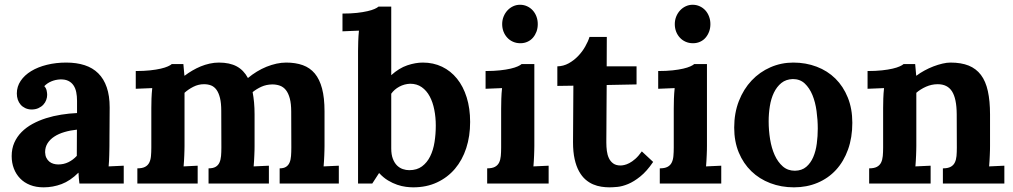

<svg xmlns="http://www.w3.org/2000/svg" viewBox="-20 -783 4323 819"><path d="M308.1 -230Q279.8 -227.1 254.9 -219.7Q230 -212.4 211.7 -200.4Q193.4 -188.5 182.9 -171.9Q172.4 -155.3 172.4 -133.8Q172.9 -119.6 177.7 -109.9Q182.6 -100.1 190.2 -93.8Q197.8 -87.4 207.8 -84.5Q217.8 -81.5 228.5 -81.5Q252 -81.5 272 -91.3Q292 -101.1 307.6 -118.2ZM51.8 -384.3Q51.8 -413.6 68.1 -438Q84.5 -462.4 113 -479.7Q141.6 -497.1 180.2 -506.6Q218.8 -516.1 262.7 -516.1Q306.6 -516.1 341.1 -504.9Q375.5 -493.7 399.2 -470.2Q422.9 -446.8 435.3 -410.6Q447.8 -374.5 447.8 -324.7Q447.8 -299.3 447.5 -280Q447.3 -260.7 447.3 -242.9Q447.3 -225.1 447 -205.6Q446.8 -186 446.8 -160.6Q446.8 -153.3 446.5 -143.1Q446.3 -132.8 446 -121.1Q445.8 -109.4 445.1 -96.9Q444.3 -84.5 443.4 -73.2L507.8 -76.2V0H318.8Q316.9 -14.2 316.2 -23.7Q315.4 -33.2 314.9 -45.9H314Q279.8 -11.7 242.7 2.2Q205.6 16.1 166 16.1Q133.8 16.1 108.4 6.1Q83 -3.9 65.7 -22Q48.3 -40 39.1 -64.2Q29.8 -88.4 29.8 -117.2Q29.8 -148.9 41 -174.3Q52.2 -199.7 72 -219.7Q91.8 -239.7 118.7 -254.4Q145.5 -269 176.5 -278.8Q207.5 -288.6 241.2 -293.9Q274.9 -299.3 308.6 -300.8V-353Q308.6 -373 305.2 -389.9Q301.8 -406.7 293.5 -418.9Q285.2 -431.2 271.5 -438Q257.8 -444.8 237.3 -444.3Q216.8 -443.4 199.2 -436Q181.6 -428.7 168.9 -415.5Q176.8 -407.2 179 -396.5Q181.2 -385.7 181.2 -378.4Q181.2 -367.7 177.2 -356.7Q173.3 -345.7 165 -336.7Q156.7 -327.6 144 -321.8Q131.3 -315.9 113.8 -315.9Q99.1 -316.4 87.4 -322Q75.7 -327.6 67.9 -336.7Q60.1 -345.7 55.9 -357.9Q51.8 -370.1 51.8 -384.3Z M1065.9 -160.6Q1065.9 -153.3 1065.7 -143.1Q1065.4 -132.8 1064.9 -121.1Q1064.5 -109.4 1063.7 -96.9Q1063 -84.5 1062 -73.2L1127 -76.2V0H869.6V-64.9Q888.7 -64.9 899.7 -71.3Q910.6 -77.6 916 -89.4Q921.4 -101.1 922.9 -117.4Q924.3 -133.8 924.3 -153.8L923.8 -310.1Q923.8 -342.8 918.5 -364.7Q913.1 -386.7 903.6 -399.9Q894 -413.1 880.6 -418.5Q867.2 -423.8 850.1 -423.8Q826.2 -423.8 804.7 -412.8Q783.2 -401.9 767.1 -387.2V-160.6Q767.1 -153.3 766.8 -143.1Q766.6 -132.8 766.1 -121.1Q765.6 -109.4 764.9 -96.9Q764.2 -84.5 763.2 -73.2L823.2 -76.2V0H565.9V-64.9Q586.9 -64.9 598.9 -71.3Q610.8 -77.6 616.7 -89.4Q622.6 -101.1 624 -117.4Q625.5 -133.8 625.5 -153.8V-322.3Q625.5 -340.3 626.2 -362.5Q627 -384.8 629.4 -407.2L559.1 -404.3V-480Q593.8 -480 620.4 -482.9Q647 -485.8 665.8 -490.2Q684.6 -494.6 696 -499.8Q707.5 -504.9 712.9 -509.8H762.2L766.6 -460.4H768.1Q782.7 -471.7 800.3 -481.9Q817.9 -492.2 836.2 -499.8Q854.5 -507.3 874.3 -511.7Q894 -516.1 913.6 -516.1Q959.5 -516.1 989.5 -500Q1019.5 -483.9 1037.6 -450.2Q1055.7 -465.3 1075.7 -477.5Q1095.7 -489.7 1116.9 -498.3Q1138.2 -506.8 1159.4 -511.5Q1180.7 -516.1 1200.7 -516.1Q1240.7 -516.1 1271.5 -505.1Q1302.2 -494.1 1322.8 -469.5Q1343.3 -444.8 1353.8 -405.3Q1364.3 -365.7 1364.3 -308.1V-160.6Q1364.3 -153.3 1364 -143.1Q1363.8 -132.8 1363.3 -121.1Q1362.8 -109.4 1362.1 -96.9Q1361.3 -84.5 1360.4 -73.2L1425.3 -76.2V0H1172.9V-64.9Q1189.9 -64.9 1200 -71.3Q1210 -77.6 1215.1 -89.4Q1220.2 -101.1 1221.4 -117.4Q1222.7 -133.8 1222.7 -153.8L1222.2 -307.1Q1222.2 -340.8 1216.1 -363.3Q1210 -385.7 1199.5 -398.9Q1189 -412.1 1174.1 -417.5Q1159.2 -422.9 1141.1 -422.9Q1115.7 -422.4 1095.2 -413.1Q1074.7 -403.8 1057.6 -390.1Q1061.5 -369.6 1063.7 -346.2Q1065.9 -322.8 1065.9 -294.9Z M1507.3 -564.9Q1507.3 -583 1508.1 -606.4Q1508.8 -629.9 1511.2 -652.3L1440.9 -649.4V-725.1Q1475.6 -725.1 1502.2 -728Q1528.8 -731 1547.6 -735.4Q1566.4 -739.7 1577.9 -744.9Q1589.4 -750 1594.7 -754.9H1648.9V-462.4Q1682.6 -492.7 1717.5 -504.4Q1752.4 -516.1 1783.7 -516.1Q1828.6 -516.1 1865.7 -498.3Q1902.8 -480.5 1929.4 -447.5Q1956.1 -414.6 1970.7 -367.7Q1985.4 -320.8 1985.4 -262.7Q1985.4 -202.1 1968.8 -151.1Q1952.1 -100.1 1920.7 -63Q1889.2 -25.9 1844.2 -4.9Q1799.3 16.1 1742.7 16.1Q1729 16.1 1711.4 13.9Q1693.8 11.7 1674.3 5.1Q1654.8 -1.5 1635 -13.4Q1615.2 -25.4 1597.7 -44.4H1596.7L1567.9 0H1507.3ZM1729.5 -425.8Q1704.6 -424.8 1683.3 -413.3Q1662.1 -401.9 1648.9 -383.3V-149.9Q1648.9 -123.5 1655.8 -105.7Q1662.6 -87.9 1673.6 -77.1Q1684.6 -66.4 1698.2 -61.8Q1711.9 -57.1 1725.6 -57.1Q1758.3 -57.1 1780 -73.2Q1801.8 -89.4 1814.9 -116Q1828.1 -142.6 1833.5 -176.8Q1838.9 -210.9 1838.9 -247.6Q1838.9 -282.7 1832.5 -314.9Q1826.2 -347.2 1813 -371.8Q1799.8 -396.5 1779.1 -411.1Q1758.3 -425.8 1729.5 -425.8Z M2259.3 -160.6Q2259.3 -153.3 2259 -143.1Q2258.8 -132.8 2258.3 -121.1Q2257.8 -109.4 2257.1 -96.9Q2256.3 -84.5 2255.4 -73.2L2320.3 -76.2V0H2058.1V-64.9Q2079.1 -64.9 2091.1 -71.3Q2103 -77.6 2108.9 -89.4Q2114.7 -101.1 2116.2 -117.4Q2117.7 -133.8 2117.7 -153.8V-319.8Q2117.7 -337.9 2118.4 -361.3Q2119.1 -384.8 2121.6 -407.2L2051.3 -404.3V-480Q2085.9 -480 2112.5 -482.9Q2139.2 -485.8 2158 -490.2Q2176.8 -494.6 2188.2 -499.8Q2199.7 -504.9 2205.1 -509.8H2259.3ZM2273.9 -680.2Q2273.9 -663.1 2268.6 -648.4Q2263.2 -633.8 2253.7 -622.6Q2244.1 -611.3 2230.2 -605Q2216.3 -598.6 2199.7 -598.6Q2182.6 -598.6 2168.2 -605Q2153.8 -611.3 2143.6 -622.6Q2133.3 -633.8 2127.7 -648.4Q2122.1 -663.1 2122.1 -680.2Q2122.1 -697.3 2128.2 -712.4Q2134.3 -727.5 2144.8 -738.8Q2155.3 -750 2168.9 -756.3Q2182.6 -762.7 2198.2 -762.7Q2214.4 -762.7 2228.3 -756.3Q2242.2 -750 2252.4 -738.8Q2262.7 -727.5 2268.3 -712.4Q2273.9 -697.3 2273.9 -680.2Z M2357.4 -500Q2383.3 -500.5 2405.8 -512.9Q2428.2 -525.4 2446 -543.9Q2463.9 -562.5 2476.3 -584.5Q2488.8 -606.4 2494.6 -625.5H2568.4L2567.9 -500H2695.3V-422.9L2567.9 -420.4Q2567.4 -349.6 2567.1 -303Q2566.9 -256.3 2566.7 -228.3Q2566.4 -200.2 2566.4 -188.5V-174.3Q2566.4 -156.7 2568.6 -139.4Q2570.8 -122.1 2577.4 -108.2Q2584 -94.2 2595.9 -85.7Q2607.9 -77.1 2627 -77.1Q2633.3 -77.1 2642.8 -79.1Q2652.3 -81.1 2664.3 -87.2Q2676.3 -93.3 2689.9 -105.2Q2703.6 -117.2 2717.8 -137.2L2766.1 -92.3Q2738.8 -52.2 2711.4 -30.3Q2684.1 -8.3 2659.2 2Q2634.3 12.2 2613.8 14.2Q2593.3 16.1 2579.6 16.1Q2563 16.1 2545.2 13.4Q2527.3 10.7 2510 3.4Q2492.7 -3.9 2477.3 -17.3Q2461.9 -30.8 2450 -52.2Q2438 -73.7 2431.2 -104.2Q2424.3 -134.8 2424.3 -176.3L2425.8 -417.5L2357.4 -416.5Z M2995.6 -160.6Q2995.6 -153.3 2995.4 -143.1Q2995.1 -132.8 2994.6 -121.1Q2994.1 -109.4 2993.4 -96.9Q2992.7 -84.5 2991.7 -73.2L3056.6 -76.2V0H2794.4V-64.9Q2815.4 -64.9 2827.4 -71.3Q2839.4 -77.6 2845.2 -89.4Q2851.1 -101.1 2852.5 -117.4Q2854 -133.8 2854 -153.8V-319.8Q2854 -337.9 2854.7 -361.3Q2855.5 -384.8 2857.9 -407.2L2787.6 -404.3V-480Q2822.3 -480 2848.9 -482.9Q2875.5 -485.8 2894.3 -490.2Q2913.1 -494.6 2924.6 -499.8Q2936 -504.9 2941.4 -509.8H2995.6ZM3010.3 -680.2Q3010.3 -663.1 3004.9 -648.4Q2999.5 -633.8 2990 -622.6Q2980.5 -611.3 2966.6 -605Q2952.6 -598.6 2936 -598.6Q2918.9 -598.6 2904.5 -605Q2890.1 -611.3 2879.9 -622.6Q2869.6 -633.8 2864 -648.4Q2858.4 -663.1 2858.4 -680.2Q2858.4 -697.3 2864.5 -712.4Q2870.6 -727.5 2881.1 -738.8Q2891.6 -750 2905.3 -756.3Q2918.9 -762.7 2934.6 -762.7Q2950.7 -762.7 2964.6 -756.3Q2978.5 -750 2988.8 -738.8Q2999 -727.5 3004.6 -712.4Q3010.3 -697.3 3010.3 -680.2Z M3361.8 -445.8Q3332.5 -444.8 3313 -429Q3293.5 -413.1 3281.2 -387.7Q3269 -362.3 3263.9 -330.3Q3258.8 -298.3 3258.8 -265.6Q3258.8 -227.1 3264.9 -189.2Q3271 -151.4 3284.4 -121.6Q3297.9 -91.8 3319.1 -73.2Q3340.3 -54.7 3370.6 -54.7Q3400.4 -55.2 3419.2 -71.3Q3438 -87.4 3449 -113Q3460 -138.7 3464.1 -170.4Q3468.3 -202.1 3468.3 -234.4Q3468.3 -271.5 3463.1 -309.3Q3458 -347.2 3445.6 -377.4Q3433.1 -407.7 3412.8 -426.8Q3392.6 -445.8 3361.8 -445.8ZM3363.8 -516.1Q3417.5 -516.1 3463.6 -498.5Q3509.8 -481 3543.5 -447.8Q3577.1 -414.6 3596.4 -366.9Q3615.7 -319.3 3615.7 -259.3Q3615.7 -196.3 3597.4 -145.3Q3579.1 -94.2 3546.1 -58.3Q3513.2 -22.5 3467.3 -3.2Q3421.4 16.1 3366.7 16.1Q3312.5 16.1 3265.9 -1.7Q3219.2 -19.5 3185.1 -52.5Q3150.9 -85.4 3131.3 -132.6Q3111.8 -179.7 3111.8 -238.8Q3111.8 -300.8 3131.8 -352.1Q3151.9 -403.3 3186.3 -439.7Q3220.7 -476.1 3266.6 -496.1Q3312.5 -516.1 3363.8 -516.1Z M4203.1 -160.6Q4203.1 -153.3 4202.9 -143.1Q4202.6 -132.8 4202.1 -121.1Q4201.7 -109.4 4200.9 -96.9Q4200.2 -84.5 4199.2 -73.2L4264.2 -76.2V0H4002V-64.9Q4022.9 -64.9 4034.9 -71.3Q4046.9 -77.6 4052.7 -89.4Q4058.6 -101.1 4060.1 -117.4Q4061.5 -133.8 4061.5 -153.8L4061 -296.4Q4060.5 -362.3 4041 -393.1Q4021.5 -423.8 3980 -423.8Q3954.1 -423.8 3929.9 -413.1Q3905.8 -402.3 3888.7 -387.2V-160.6Q3888.7 -153.3 3888.4 -143.1Q3888.2 -132.8 3887.7 -121.1Q3887.2 -109.4 3886.5 -96.9Q3885.7 -84.5 3884.8 -73.2L3949.7 -76.2V0H3687.5V-64.9Q3708.5 -64.9 3720.5 -71.3Q3732.4 -77.6 3738.3 -89.4Q3744.1 -101.1 3745.6 -117.4Q3747.1 -133.8 3747.1 -153.8V-322.3Q3747.1 -340.3 3747.8 -362.5Q3748.5 -384.8 3751 -407.2L3680.7 -404.3V-480Q3715.3 -480 3741.9 -482.9Q3768.6 -485.8 3787.4 -490.2Q3806.2 -494.6 3817.6 -499.8Q3829.1 -504.9 3834.5 -509.8H3883.8L3888.2 -460.4H3889.6Q3904.3 -471.7 3923.1 -481.9Q3941.9 -492.2 3961.7 -499.8Q3981.4 -507.3 4000.2 -511.7Q4019 -516.1 4034.2 -516.1Q4080.1 -516.1 4112.1 -503.2Q4144 -490.2 4164.3 -463.4Q4184.6 -436.5 4193.8 -394.5Q4203.1 -352.5 4203.1 -294.9Z"/></svg>

Font: Parastoo FD
Style: Bold-FD
Weight: 700
Foundry: Saber Rastikerdar (saber.rastikerdar@gmail.com)
Version: Version 2.0.1